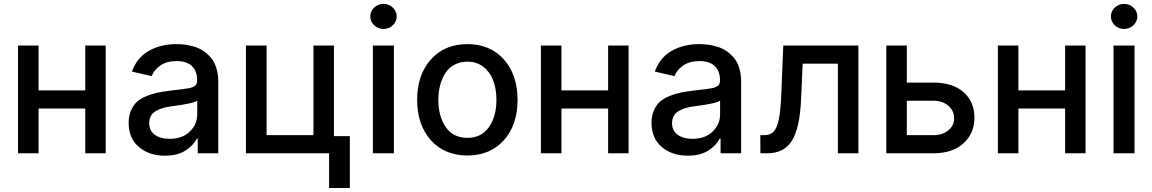

<svg xmlns="http://www.w3.org/2000/svg" viewBox="-20 -776 5834 972"><path d="M175.3 -545.4V-318.4H411.6V-545.4H515.1V0H411.6V-226.6H175.3V0H71.3V-545.4Z M815.4 12.2Q734.9 12.2 683.1 -32Q631.3 -76.2 631.3 -154.3Q631.3 -189.9 643.6 -217.5Q655.8 -245.1 674.6 -261.7Q693.4 -278.3 722.7 -290Q752 -301.8 778.3 -307.1Q804.7 -312.5 840.3 -316.9Q926.3 -326.7 940.4 -330.1Q971.7 -337.4 976.6 -356Q978 -360.4 978 -366.7V-369.1Q978 -416 951.7 -441.4Q925.3 -466.8 874.5 -466.8Q824.7 -466.8 792.7 -445.1Q760.7 -423.3 747.6 -390.6L647.9 -413.6Q673.3 -484.4 733.6 -518.6Q793.9 -552.7 873 -552.7Q896.5 -552.7 918.9 -549.6Q941.4 -546.4 966.3 -538.8Q991.2 -531.2 1011.7 -516.8Q1032.2 -502.4 1049.1 -482.4Q1065.9 -462.4 1075.4 -431.4Q1085 -400.4 1085 -362.3V0H981V-74.7H976.6Q959 -39.1 918.2 -13.4Q877.4 12.2 815.4 12.2ZM838.9 -73.2Q902.3 -73.2 940.4 -109.6Q978.5 -146 978.5 -196.8V-267.1Q963.9 -252.4 847.2 -237.8Q822.3 -234.4 803.5 -228.8Q784.7 -223.1 768.6 -213.6Q752.4 -204.1 743.9 -188.7Q735.4 -173.3 735.4 -152.8Q735.4 -114.3 763.7 -93.8Q792 -73.2 838.9 -73.2Z M1670.4 -545.4V-86.9H1751V175.8H1646V0H1225.1V-545.4H1329.6V-91.8H1566.9V-545.4Z M1867.7 0V-545.4H1974.1V0ZM1921.4 -629.4Q1893.6 -629.4 1874 -648.2Q1854.5 -667 1854.5 -692.9Q1854.5 -718.8 1874 -737.5Q1893.6 -756.3 1921.4 -756.3Q1948.7 -756.3 1968.5 -737.5Q1988.3 -718.8 1988.3 -692.9Q1988.3 -667 1968.5 -648.2Q1948.7 -629.4 1921.4 -629.4Z M2091.8 -270Q2091.8 -397.5 2161.4 -475.1Q2231 -552.7 2346.2 -552.7Q2461.4 -552.7 2530.8 -475.1Q2600.1 -397.5 2600.1 -270Q2600.1 -143.6 2530.8 -66.2Q2461.4 11.2 2346.2 11.2Q2231 11.2 2161.4 -66.2Q2091.8 -143.6 2091.8 -270ZM2346.2 -78.1Q2417.5 -78.1 2455.3 -132.6Q2493.2 -187 2493.2 -270.5Q2493.2 -324.2 2477.5 -367.2Q2461.9 -410.2 2428 -437Q2394 -463.9 2346.2 -463.9Q2309.6 -463.9 2281 -448.5Q2252.4 -433.1 2234.9 -406.2Q2217.3 -379.4 2208.3 -345Q2199.2 -310.5 2199.2 -270.5Q2199.2 -186.5 2236.8 -132.3Q2274.4 -78.1 2346.2 -78.1Z M2822.3 -545.4V-318.4H3058.6V-545.4H3162.1V0H3058.6V-226.6H2822.3V0H2718.3V-545.4Z M3462.4 12.2Q3381.8 12.2 3330.1 -32Q3278.3 -76.2 3278.3 -154.3Q3278.3 -189.9 3290.5 -217.5Q3302.7 -245.1 3321.5 -261.7Q3340.3 -278.3 3369.6 -290Q3398.9 -301.8 3425.3 -307.1Q3451.7 -312.5 3487.3 -316.9Q3573.2 -326.7 3587.4 -330.1Q3618.7 -337.4 3623.5 -356Q3625 -360.4 3625 -366.7V-369.1Q3625 -416 3598.6 -441.4Q3572.3 -466.8 3521.5 -466.8Q3471.7 -466.8 3439.7 -445.1Q3407.7 -423.3 3394.5 -390.6L3294.9 -413.6Q3320.3 -484.4 3380.6 -518.6Q3440.9 -552.7 3520 -552.7Q3543.5 -552.7 3565.9 -549.6Q3588.4 -546.4 3613.3 -538.8Q3638.2 -531.2 3658.7 -516.8Q3679.2 -502.4 3696 -482.4Q3712.9 -462.4 3722.4 -431.4Q3731.9 -400.4 3731.9 -362.3V0H3627.9V-74.7H3623.5Q3606 -39.1 3565.2 -13.4Q3524.4 12.2 3462.4 12.2ZM3485.8 -73.2Q3549.3 -73.2 3587.4 -109.6Q3625.5 -146 3625.5 -196.8V-267.1Q3610.8 -252.4 3494.1 -237.8Q3469.2 -234.4 3450.4 -228.8Q3431.6 -223.1 3415.5 -213.6Q3399.4 -204.1 3390.9 -188.7Q3382.3 -173.3 3382.3 -152.8Q3382.3 -114.3 3410.6 -93.8Q3439 -73.2 3485.8 -73.2Z M3829.6 0 3829.1 -91.8H3848.6Q3879.9 -91.8 3897 -110.1Q3914.1 -128.4 3923.1 -173.3Q3932.1 -218.3 3935.5 -304.2L3945.3 -545.4H4325.7V0H4221.7V-453.6H4043.5L4035.2 -268.6Q4028.8 -129.4 3989.7 -64.7Q3950.7 0 3863.8 0Z M4570.8 -357.9H4705.1Q4803.2 -357.9 4858.2 -309.3Q4913.1 -260.7 4913.1 -180.2Q4913.1 -101.1 4857.7 -50.5Q4802.2 0 4705.1 0H4466.8V-545.4H4570.8ZM4570.8 -266.1V-91.8H4705.1Q4751 -91.8 4780.5 -115.7Q4810.1 -139.6 4810.1 -176.8Q4810.1 -216.3 4780.5 -241.2Q4751 -266.1 4705.1 -266.1Z M5135.7 -545.4V-318.4H5372.1V-545.4H5475.6V0H5372.1V-226.6H5135.7V0H5031.7V-545.4Z M5617.2 0V-545.4H5723.6V0ZM5670.9 -629.4Q5643.1 -629.4 5623.5 -648.2Q5604 -667 5604 -692.9Q5604 -718.8 5623.5 -737.5Q5643.1 -756.3 5670.9 -756.3Q5698.2 -756.3 5718 -737.5Q5737.8 -718.8 5737.8 -692.9Q5737.8 -667 5718 -648.2Q5698.2 -629.4 5670.9 -629.4Z"/></svg>

Font: Karasuma Gothic
Style: Regular
Weight: 500
Designer: Rasmus Andersson / Ryoko Nishizuka
Foundry: Genbu
Version: Version 1.00